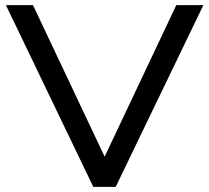

<svg xmlns="http://www.w3.org/2000/svg" viewBox="-20 -725 811 745"><path d="M342 0 3 -705H108L387 -115H385L664 -705H769L429 0Z"/></svg>

Font: Nunito Sans 7pt SemiExpanded
Style: Regular
Weight: 400
Width: 6
Designer: Vernon Adams
Foundry: Vernon Adams
Version: Version 3.101;gftools[0.9.27]